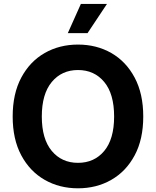

<svg xmlns="http://www.w3.org/2000/svg" viewBox="-20 -969 811 998"><path d="M385.3 9.8Q289.1 9.8 212.2 -34.2Q135.3 -78.1 90.6 -161.6Q45.9 -245.1 45.9 -363.3Q45.9 -481.9 90.6 -565.7Q135.3 -649.4 212.2 -693.4Q289.1 -737.3 385.3 -737.3Q481.9 -737.3 558.6 -693.4Q635.3 -649.4 679.9 -565.7Q724.6 -481.9 724.6 -363.3Q724.6 -244.6 679.9 -161.4Q635.3 -78.1 558.6 -34.2Q481.9 9.8 385.3 9.8ZM385.3 -122.6Q470.2 -122.6 521.7 -184.3Q573.2 -246.1 573.2 -363.3Q573.2 -481 521.7 -543Q470.2 -605 385.3 -605Q300.8 -605 249 -542.7Q197.3 -480.5 197.3 -363.3Q197.3 -246.6 249 -184.6Q300.8 -122.6 385.3 -122.6ZM332.5 -796.9 400.4 -948.7H536.1L435.1 -796.9Z"/></svg>

Font: Inter
Style: Bold
Weight: 700
Designer: Rasmus Andersson
Foundry: rsms
Version: Version 4.001;git-9221beed3